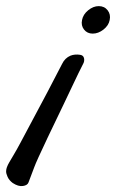

<svg xmlns="http://www.w3.org/2000/svg" viewBox="-39 -529 383 634"><path d="M287.1 -508.8Q305.7 -508.8 316.4 -495.1Q327.1 -481.4 323.2 -462.9Q319.8 -444.8 302.7 -431.4Q285.6 -418 267.1 -418Q249 -418 238.5 -431.4Q228 -444.8 231.9 -462.9Q235.4 -481.4 252.2 -495.1Q269 -508.8 287.1 -508.8ZM-16.1 22.9Q-18.6 29.3 -18.8 36.6Q-19 43.9 -13.9 55.2Q-8.8 66.4 2.9 75.2Q21.5 87.4 36.6 85.2Q51.8 83 55.2 73.2L74.2 22.9Q80.6 4.9 119.1 -76.2L170.9 -184.1Q178.7 -199.7 200.4 -246.1Q222.2 -292.5 234.9 -316.9Q240.7 -326.7 238.5 -336.7Q236.3 -346.7 225.1 -348.1Q208 -350.6 193.8 -345.2Q175.3 -337.4 166 -317.9L117.2 -224.1L28.8 -58.1Q17.1 -36.1 6.8 -18.8Q-3.4 -1.5 -8.3 6.8Q-13.2 15.1 -16.1 22.9Z"/></svg>

Font: Florida Vibes
Style: Regular
Weight: 400
Italic angle: -30°
Designer: Turbologo.com
Foundry: Turbologo.com
Version: Version 1.000;hotconv 1.0.109;makeotfexe 2.5.65596